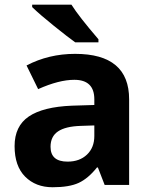

<svg xmlns="http://www.w3.org/2000/svg" viewBox="-20 -786 644 816"><path d="M194.8 -162.1Q194.8 -99.1 267.1 -99.1Q318.4 -99.1 349.6 -128.9Q380.9 -158.7 380.9 -208V-252.9L323.2 -251Q258.3 -249 226.6 -227.5Q194.8 -206.1 194.8 -162.1ZM203.6 9.8Q131.8 9.8 86.9 -35.2Q42 -80.1 42 -165Q42 -250 102.5 -291Q163.1 -332 286.1 -336.9L380.9 -339.8V-363.8Q380.9 -446.8 295.9 -446.8Q230.5 -446.8 142.1 -407.2L92.8 -507.8Q187 -557.1 299.3 -557.1Q528.8 -557.1 528.8 -363.8V0H424.8L396 -74.2H392.1Q354.5 -27.3 314.5 -8.8Q274.4 9.8 203.6 9.8ZM116.7 -766.1H283.7Q314.5 -716.8 398.4 -619.1V-606H299.8Q269 -627.9 209.5 -675.8Q149.9 -723.6 116.7 -755.9Z"/></svg>

Font: OpenSans-Bold
Style: Bold
Weight: 700
Foundry: Ascender Corporation
Version: Version 1.10